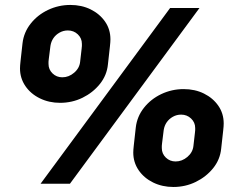

<svg xmlns="http://www.w3.org/2000/svg" viewBox="-20 -732 962 765"><path d="M670.7 13Q626.7 13 590.2 -4.8Q553.7 -22.7 532.3 -54Q511 -85.3 511 -124Q511 -128 511.5 -136.5Q512 -145 513 -152L521 -224Q526 -267.7 553.5 -302.5Q581 -337.3 622.8 -357.2Q664.7 -377 711.7 -377Q756.7 -377 792.7 -359.2Q828.7 -341.3 850 -310.5Q871.3 -279.7 871.3 -240Q871.3 -236 870.8 -228Q870.3 -220 869.3 -212L861.3 -140Q857 -96.3 829.2 -61.8Q801.3 -27.3 760 -7.2Q718.7 13 670.7 13ZM219.3 -322.3Q175.3 -322.3 138.8 -340.2Q102.3 -358 81 -389.3Q59.7 -420.7 59.7 -459.3Q59.7 -463.3 60.2 -471.8Q60.7 -480.3 61.7 -487.3L69.7 -559.3Q74.7 -603 102.2 -637.8Q129.7 -672.7 171.5 -692.5Q213.3 -712.3 260.3 -712.3Q305.3 -712.3 341.3 -694.5Q377.3 -676.7 398.7 -645.8Q420 -615 420 -575.3Q420 -571.3 419.5 -563.3Q419 -555.3 418 -547.3L410 -475.3Q405.7 -431.7 377.8 -397.2Q350 -362.7 308.7 -342.5Q267.3 -322.3 219.3 -322.3ZM228.3 -424Q254 -424 275.3 -442.2Q296.7 -460.3 299.3 -486L305.3 -538.3Q306.3 -544.3 306.3 -548.8Q306.3 -553.3 306.3 -557.3Q306.3 -579.7 290 -595.2Q273.7 -610.7 250.3 -610.7Q232.7 -610.7 217.5 -602.2Q202.3 -593.7 193 -580.2Q183.7 -566.7 181 -549.3L174.3 -496.3Q173.3 -490.3 173.3 -486.3Q173.3 -482.3 173.3 -477.3Q173.3 -455 189.3 -439.5Q205.3 -424 228.3 -424ZM679.7 -88.7Q705.3 -88.7 726.7 -106.8Q748 -125 750.7 -150.7L756.7 -203Q757.7 -209 757.7 -213.5Q757.7 -218 757.7 -222Q757.7 -244.3 741.3 -259.8Q725 -275.3 701.7 -275.3Q684 -275.3 668.8 -266.8Q653.7 -258.3 644.3 -244.8Q635 -231.3 632.3 -214L625.7 -161Q624.7 -155 624.7 -151Q624.7 -147 624.7 -142Q624.7 -119.7 640.7 -104.2Q656.7 -88.7 679.7 -88.7ZM141.7 0 657.7 -700H774.7L258.7 0Z"/></svg>

Font: MuseoModerno Thin
Style: Italic
Weight: 100
Italic angle: -9°
Designer: Pablo Cosgaya, Héctor Gatti, Marcela Romero, and the Authors of The MuseoModerno Project.
Foundry: Omnibus-Type Team
Version: Version 1.003